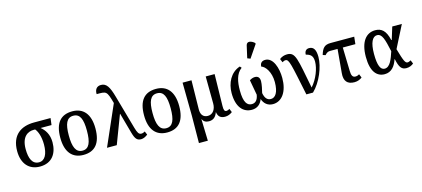

<svg xmlns="http://www.w3.org/2000/svg" viewBox="-74 -1473 5216 2374"><g transform="rotate(-15 2534.0 -286.5)"><path d="M268 10C425 10 494 -101 494 -241C494 -344 448 -408 397 -449H537L548 -536H337C172 -536 43 -455 43 -248C43 -88 127 10 268 10ZM270 -44C185 -44 151 -124 151 -245C151 -404 234 -449 307 -449H327C356 -417 385 -345 385 -242C385 -120 346 -44 270 -44Z M825 10C973 10 1051 -81 1051 -269C1051 -456 966 -547 828 -547C678 -547 601 -456 601 -269C601 -81 686 10 825 10ZM827 -44C742 -44 710 -122 710 -269C710 -417 741 -491 826 -491C911 -491 942 -417 942 -269C942 -122 912 -44 827 -44Z M1127 0H1252L1390 -363H1393L1465 -104C1488 -21 1511 7 1563 7C1595 7 1625 -10 1649 -29L1630 -74C1614 -65 1602 -59 1583 -59C1551 -59 1536 -86 1517 -152L1396 -580C1358 -716 1324 -770 1255 -770C1193 -770 1173 -723 1175 -674C1300 -674 1306 -680 1352 -513Z M1897 10C2045 10 2123 -81 2123 -269C2123 -456 2038 -547 1900 -547C1750 -547 1673 -456 1673 -269C1673 -81 1758 10 1897 10ZM1899 -44C1814 -44 1782 -122 1782 -269C1782 -417 1813 -491 1898 -491C1983 -491 2014 -417 2014 -269C2014 -122 1984 -44 1899 -44Z M2240 238H2354L2346 -39H2348C2363 -7 2390 10 2431 10C2490 10 2521 -23 2540 -76H2542C2550 -20 2581 7 2638 7C2676 7 2706 -7 2732 -27L2713 -73C2700 -64 2685 -58 2673 -58C2649 -58 2639 -75 2640 -129L2648 -536H2534L2537 -191C2538 -118 2501 -58 2435 -58C2368 -58 2345 -108 2346 -166L2352 -536H2238L2243 -112Z M3126 -605 3234 -764V-776C3195 -813 3135 -831 3123 -775L3088 -620ZM2980 10C3048 10 3094 -26 3118 -91C3137 -31 3183 10 3250 10C3368 10 3444 -102 3444 -273C3444 -401 3398 -544 3297 -544C3256 -544 3229 -522 3229 -476C3278 -463 3342 -378 3342 -249C3342 -115 3298 -58 3242 -58C3196 -58 3167 -90 3155 -157C3164 -191 3180 -263 3180 -303C3180 -343 3163 -372 3119 -372C3093 -372 3068 -361 3050 -349C3058 -298 3073 -218 3085 -155C3073 -83 3040 -58 2997 -58C2941 -58 2897 -101 2897 -260C2897 -367 2915 -470 2991 -525L2973 -546C2850 -506 2790 -381 2790 -254C2790 -74 2870 10 2980 10Z M3679 0H3764C3870 -102 3943 -282 3943 -409C3943 -496 3919 -544 3859 -544C3823 -544 3799 -522 3799 -476C3853 -463 3888 -442 3888 -364C3888 -277 3841 -151 3764 -65C3688 -452 3684 -540 3576 -540C3541 -540 3506 -529 3478 -506L3497 -460C3513 -470 3525 -475 3539 -475C3585 -475 3595 -403 3679 0Z M4294 9C4336 9 4370 -7 4392 -25L4373 -71C4356 -61 4344 -56 4322 -56C4286 -56 4273 -86 4272 -139L4264 -443H4425L4435 -536H4133C4054 -536 4025 -502 4000 -418L4034 -407C4057 -434 4076 -443 4100 -443H4197L4170 -141C4160 -39 4204 9 4294 9Z M4681 10C4768 10 4817 -55 4844 -137H4848C4871 -28 4898 7 4960 7C5000 7 5030 -9 5052 -27L5033 -73C5019 -65 5005 -58 4992 -58C4962 -58 4947 -87 4900 -251L5045 -536H4922L4873 -377H4867C4838 -507 4782 -546 4705 -546C4589 -546 4509 -451 4509 -257C4509 -65 4582 10 4681 10ZM4698 -56C4645 -56 4616 -117 4616 -266C4616 -411 4654 -481 4711 -481C4776 -481 4796 -403 4831 -244C4800 -150 4767 -56 4698 -56Z"/></g></svg>

Font: Noto Serif SemiCondensed Medium
Style: Regular
Weight: 500
Width: 4
Designer: Monotype Design Team
Foundry: Monotype Imaging Inc.
Version: Version 2.014